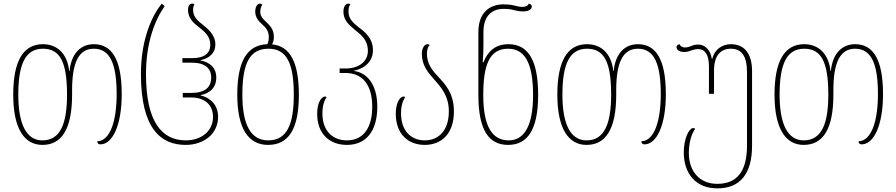

<svg xmlns="http://www.w3.org/2000/svg" viewBox="-20 -790 4948 1060"><path d="M214 10C319 10 378 -75 378 -267V-292C378 -440 412 -521 498 -521C587 -521 624 -439 624 -270C624 -124 589 -12 517 -10C517 -2 521 7 534 7C601 7 652 -98 652 -270C652 -461 598 -546 498 -546C429 -546 374 -499 364 -398H362C351 -499 291 -546 217 -546C108 -546 53 -453 53 -267C53 -77 116 10 214 10ZM214 -15C126 -15 81 -104 81 -267C81 -436 120 -521 217 -521C313 -521 350 -445 350 -267C350 -107 313 -15 214 -15Z M1005 10C1103 10 1184 -49 1184 -145C1184 -211 1141 -251 1088 -263V-265C1139 -275 1174 -306 1174 -362C1174 -416 1139 -446 1088 -456V-458C1137 -469 1169 -497 1169 -544C1169 -598 1128 -631 1094 -658C1064 -681 1046 -703 1046 -736C1046 -747 1048 -756 1053 -765C1050 -769 1047 -770 1042 -770C1025 -770 1018 -755 1018 -736C1018 -692 1045 -665 1077 -641C1110 -616 1141 -588 1141 -544C1141 -495 1108 -469 1040 -469H987V-444H1039C1111 -444 1146 -413 1146 -362C1146 -308 1112 -277 1036 -277H989V-252H1034C1115 -252 1156 -207 1156 -145C1156 -63 1088 -15 1006 -15C874 -15 786 -116 786 -381C786 -555 835 -679 889 -756L873 -770C824 -710 758 -581 758 -381C758 -80 868 10 1005 10Z M1482 -545C1489 -557 1492 -571 1492 -586C1492 -630 1467 -653 1446 -672C1430 -687 1417 -702 1417 -724C1417 -738 1421 -754 1428 -764C1425 -768 1420 -770 1415 -770C1398 -770 1389 -747 1389 -727C1389 -692 1410 -671 1429 -654C1447 -638 1464 -619 1464 -586C1464 -571 1462 -558 1456 -546C1344 -542 1290 -452 1290 -267C1290 -77 1353 10 1460 10C1572 10 1630 -75 1630 -267C1630 -445 1582 -536 1482 -545ZM1461 -15C1363 -15 1318 -104 1318 -267C1318 -438 1357 -521 1462 -521C1564 -521 1602 -439 1602 -267C1602 -107 1566 -15 1461 -15Z M1895 10C2002 10 2063 -67 2063 -201C2063 -325 2005 -389 1935 -398V-400C2002 -414 2039 -458 2039 -512C2039 -579 1996 -613 1957 -642C1929 -664 1904 -688 1904 -724C1904 -743 1906 -756 1914 -765C1911 -769 1908 -770 1903 -770C1887 -770 1876 -751 1876 -726C1876 -679 1906 -653 1937 -627C1974 -598 2011 -569 2011 -509C2011 -447 1957 -412 1889 -412H1855V-387H1888C1981 -387 2035 -322 2035 -201C2035 -80 1983 -15 1895 -15C1822 -15 1760 -62 1760 -164C1760 -209 1771 -235 1783 -254C1780 -256 1777 -257 1774 -257C1755 -257 1731 -224 1731 -163C1731 -46 1804 10 1895 10Z M2325 10C2414 10 2486 -48 2486 -175C2486 -276 2437 -326 2397 -369C2361 -407 2337 -442 2337 -494C2337 -515 2343 -532 2352 -541C2349 -545 2345 -546 2340 -546C2322 -546 2309 -522 2309 -493C2309 -428 2343 -390 2378 -350C2417 -306 2458 -260 2458 -175C2458 -70 2402 -15 2325 -15C2256 -15 2194 -61 2194 -164C2194 -209 2205 -235 2217 -254C2214 -256 2211 -257 2208 -257C2189 -257 2165 -224 2165 -163C2165 -46 2237 10 2325 10Z M2785 10C2889 10 2951 -68 2951 -267C2951 -468 2889 -546 2787 -546C2715 -546 2673 -507 2649 -446H2645C2648 -479 2649 -513 2649 -546V-613C2649 -707 2700 -741 2760 -741C2785 -741 2801 -739 2818 -734C2834 -730 2849 -727 2868 -727C2898 -727 2916 -738 2916 -754C2916 -764 2906 -769 2899 -770C2897 -761 2885 -752 2865 -752C2851 -752 2834 -755 2817 -760C2802 -764 2781 -766 2760 -766C2686 -766 2621 -723 2621 -613V-266C2621 -68 2681 10 2785 10ZM2789 -15C2696 -15 2648 -94 2648 -265C2648 -432 2682 -521 2785 -521C2875 -521 2923 -447 2923 -265C2923 -92 2872 -15 2789 -15Z M3218 10C3323 10 3382 -75 3382 -267V-292C3382 -440 3416 -521 3502 -521C3591 -521 3628 -439 3628 -270C3628 -124 3593 -12 3521 -10C3521 -2 3525 7 3538 7C3605 7 3656 -98 3656 -270C3656 -461 3602 -546 3502 -546C3433 -546 3378 -499 3368 -398H3366C3355 -499 3295 -546 3221 -546C3112 -546 3057 -453 3057 -267C3057 -77 3120 10 3218 10ZM3218 -15C3130 -15 3085 -104 3085 -267C3085 -436 3124 -521 3221 -521C3317 -521 3354 -445 3354 -267C3354 -107 3317 -15 3218 -15Z M3940 250C4066 250 4132 170 4132 14V-397C4132 -499 4086 -546 4015 -546C3968 -546 3925 -518 3912 -465H3910C3902 -517 3870 -544 3835 -544C3820 -544 3807 -541 3797 -536C3784 -531 3773 -528 3762 -528C3745 -528 3735 -537 3732 -546C3725 -545 3715 -540 3715 -530C3715 -514 3732 -503 3757 -503C3771 -503 3783 -506 3795 -511C3807 -515 3819 -519 3835 -519C3872 -519 3894 -487 3894 -424V-272H3922V-401C3922 -482 3958 -521 4014 -521C4073 -521 4104 -483 4104 -391V14C4104 157 4048 225 3940 225C3838 225 3783 151 3783 55C3783 -6 3799 -53 3818 -79C3815 -81 3812 -83 3807 -83C3784 -83 3755 -25 3755 51C3755 170 3823 250 3940 250Z M4417 10C4522 10 4581 -75 4581 -267V-292C4581 -440 4615 -521 4701 -521C4790 -521 4827 -439 4827 -270C4827 -124 4792 -12 4720 -10C4720 -2 4724 7 4737 7C4804 7 4855 -98 4855 -270C4855 -461 4801 -546 4701 -546C4632 -546 4577 -499 4567 -398H4565C4554 -499 4494 -546 4420 -546C4311 -546 4256 -453 4256 -267C4256 -77 4319 10 4417 10ZM4417 -15C4329 -15 4284 -104 4284 -267C4284 -436 4323 -521 4420 -521C4516 -521 4553 -445 4553 -267C4553 -107 4516 -15 4417 -15Z"/></svg>

Font: Noto Serif Georgian Condensed Thin
Style: Regular
Weight: 100
Width: 3
Designer: Monotype Design Team, Akaki Razmadze
Foundry: Google LLC
Version: Version 2.003